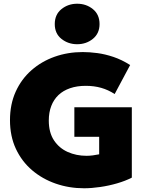

<svg xmlns="http://www.w3.org/2000/svg" viewBox="-20 -994 793 1029"><path d="M430.5 15Q350.5 15 279 -9.8Q207.5 -34.5 152.2 -81.5Q97 -128.5 65.2 -196.2Q33.5 -264 33.5 -350Q33.5 -435 64 -502.5Q94.5 -570 148.5 -617.5Q202.5 -665 273 -690Q343.5 -715 423.5 -715Q460 -715 501.5 -709.5Q543 -704 587.8 -689Q632.5 -674 677.5 -645.5L594.5 -490Q560 -512.5 522.2 -523.2Q484.5 -534 439.5 -534Q392.5 -534 355.5 -521.2Q318.5 -508.5 293.2 -484.5Q268 -460.5 254.8 -426Q241.5 -391.5 241.5 -348Q241.5 -284 269.2 -242Q297 -200 343 -179.5Q389 -159 443.5 -159Q459.5 -159 477 -161.2Q494.5 -163.5 511.5 -167V-261H378.5V-419H686.5V-42Q652.5 -24.5 608 -11.5Q563.5 1.5 517 8.2Q470.5 15 430.5 15ZM393.5 -757Q345.5 -757 309.5 -785.5Q273.5 -814 273.5 -865Q273.5 -916 309.2 -945Q345 -974 393.5 -974Q442.5 -974 478 -945Q513.5 -916 513.5 -865Q513.5 -815 478 -786Q442.5 -757 393.5 -757Z"/></svg>

Font: Geologica Roman Black
Style: Regular
Weight: 900
Designer: Sindre Bremnes, Frode Helland
Foundry: Monokrom Skriftforlag AS
Version: Version 1.010;gftools[0.9.28]